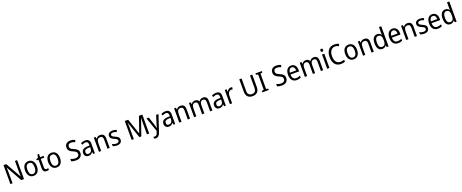

<svg xmlns="http://www.w3.org/2000/svg" viewBox="316 -3661 16358 6802"><g transform="rotate(-20 8494.5 -260.0)"><path d="M602 0V-714H520V-302C520 -247 524 -172 526 -130H522L191 -714H88V0H170V-413C170 -475 166 -539 163 -589H167L498 0Z M1187 -269C1187 -448 1098 -546 964 -546C821 -546 740 -446 740 -269C740 -95 828 10 962 10C1104 10 1187 -95 1187 -269ZM828 -269C828 -400 869 -473 963 -473C1057 -473 1099 -400 1099 -269C1099 -138 1057 -62 964 -62C870 -62 828 -138 828 -269Z M1475 -62C1430 -62 1404 -92 1404 -153V-468H1535V-536H1404V-659H1351L1321 -541L1252 -511V-468H1319V-148C1319 -30 1377 10 1456 10C1487 10 1521 3 1541 -6V-73C1524 -67 1498 -62 1475 -62Z M2057 -269C2057 -448 1968 -546 1834 -546C1691 -546 1610 -446 1610 -269C1610 -95 1698 10 1832 10C1974 10 2057 -95 2057 -269ZM1698 -269C1698 -400 1739 -473 1833 -473C1927 -473 1969 -400 1969 -269C1969 -138 1927 -62 1834 -62C1740 -62 1698 -138 1698 -269Z M2797 -193C2797 -298 2738 -349 2624 -397C2520 -440 2485 -468 2485 -541C2485 -602 2527 -645 2606 -645C2659 -645 2711 -630 2757 -609L2784 -686C2737 -708 2677 -724 2607 -724C2482 -724 2395 -652 2396 -540C2396 -428 2454 -375 2563 -331C2674 -285 2709 -254 2709 -185C2709 -116 2660 -68 2568 -68C2504 -68 2435 -86 2388 -109V-23C2432 -1 2495 10 2567 10C2707 10 2797 -68 2797 -193Z M3102 -546C3038 -546 2979 -528 2934 -502L2961 -438C3003 -460 3047 -476 3094 -476C3157 -476 3190 -443 3190 -357V-324L3110 -321C2958 -316 2883 -256 2883 -149C2883 -49 2942 10 3034 10C3111 10 3153 -17 3193 -75H3196L3211 0H3274V-364C3274 -486 3221 -546 3102 -546ZM3122 -260 3190 -263V-213C3190 -111 3134 -59 3057 -59C3005 -59 2971 -87 2971 -149C2971 -218 3011 -256 3122 -260Z M3662 -546C3601 -546 3543 -518 3512 -463H3507L3495 -536H3427V0H3512V-278C3512 -408 3546 -473 3647 -473C3717 -473 3748 -430 3748 -345V0H3833V-355C3833 -487 3775 -546 3662 -546Z M4295 -147C4295 -231 4242 -268 4153 -307C4064 -346 4034 -364 4034 -409C4034 -449 4069 -475 4131 -475C4176 -475 4219 -462 4258 -443L4288 -511C4243 -533 4193 -546 4135 -546C4026 -546 3952 -494 3952 -405C3952 -319 4008 -284 4099 -243C4187 -205 4212 -181 4212 -140C4212 -92 4178 -62 4104 -62C4048 -62 3990 -82 3953 -104V-23C3990 -2 4038 10 4104 10C4222 10 4295 -44 4295 -147Z M4951 0H5025L5238 -615H5242C5239 -564 5236 -500 5236 -445V0H5322V-714H5195L4992 -130H4988L4788 -714H4660V0H4742V-442C4742 -500 4739 -566 4735 -616H4739Z M5412 -536 5601 0 5577 70C5556 135 5527 168 5474 168C5455 168 5436 165 5422 161V232C5439 236 5461 240 5487 240C5579 240 5628 181 5663 77L5867 -536H5777L5682 -232C5665 -181 5651 -129 5644 -95H5640C5632 -138 5618 -184 5603 -232L5502 -536Z M6130 -546C6066 -546 6007 -528 5962 -502L5989 -438C6031 -460 6075 -476 6122 -476C6185 -476 6218 -443 6218 -357V-324L6138 -321C5986 -316 5911 -256 5911 -149C5911 -49 5970 10 6062 10C6139 10 6181 -17 6221 -75H6224L6239 0H6302V-364C6302 -486 6249 -546 6130 -546ZM6150 -260 6218 -263V-213C6218 -111 6162 -59 6085 -59C6033 -59 5999 -87 5999 -149C5999 -218 6039 -256 6150 -260Z M6690 -546C6629 -546 6571 -518 6540 -463H6535L6523 -536H6455V0H6540V-278C6540 -408 6574 -473 6675 -473C6745 -473 6776 -430 6776 -345V0H6861V-355C6861 -487 6803 -546 6690 -546Z M7543 -546C7477 -546 7422 -518 7390 -458H7385C7364 -515 7316 -546 7241 -546C7181 -546 7128 -519 7099 -463H7094L7082 -536H7014V0H7099V-279C7099 -400 7127 -473 7222 -473C7286 -473 7317 -433 7317 -346V0H7401V-296C7401 -411 7436 -473 7525 -473C7588 -473 7619 -432 7619 -345V0H7704V-353C7704 -487 7651 -546 7543 -546Z M8039 -546C7975 -546 7916 -528 7871 -502L7898 -438C7940 -460 7984 -476 8031 -476C8094 -476 8127 -443 8127 -357V-324L8047 -321C7895 -316 7820 -256 7820 -149C7820 -49 7879 10 7971 10C8048 10 8090 -17 8130 -75H8133L8148 0H8211V-364C8211 -486 8158 -546 8039 -546ZM8059 -260 8127 -263V-213C8127 -111 8071 -59 7994 -59C7942 -59 7908 -87 7908 -149C7908 -218 7948 -256 8059 -260Z M8589 -546C8525 -546 8477 -501 8447 -441H8443L8432 -536H8364V0H8449V-284C8449 -391 8510 -465 8583 -465C8600 -465 8620 -462 8635 -458L8646 -540C8629 -544 8608 -546 8589 -546Z M9467 -242V-714H9380V-241C9380 -132 9332 -68 9224 -68C9118 -68 9064 -127 9064 -240V-714H8977V-243C8977 -84 9061 10 9220 10C9387 10 9467 -89 9467 -242Z M9829 0V-51L9752 -69V-645L9829 -663V-714H9587V-663L9664 -645V-69L9587 -51V0Z M10558 -193C10558 -298 10499 -349 10385 -397C10281 -440 10246 -468 10246 -541C10246 -602 10288 -645 10367 -645C10420 -645 10472 -630 10518 -609L10545 -686C10498 -708 10438 -724 10368 -724C10243 -724 10156 -652 10157 -540C10157 -428 10215 -375 10324 -331C10435 -285 10470 -254 10470 -185C10470 -116 10421 -68 10329 -68C10265 -68 10196 -86 10149 -109V-23C10193 -1 10256 10 10328 10C10468 10 10558 -68 10558 -193Z M10866 -546C10734 -546 10653 -443 10653 -264C10653 -94 10739 10 10886 10C10949 10 10994 -1 11043 -25V-100C10993 -75 10949 -63 10892 -63C10795 -63 10742 -127 10740 -252H11066V-306C11066 -447 10993 -546 10866 -546ZM10865 -476C10944 -476 10979 -409 10979 -320H10741C10749 -421 10792 -476 10865 -476Z M11719 -546C11653 -546 11598 -518 11566 -458H11561C11540 -515 11492 -546 11417 -546C11357 -546 11304 -519 11275 -463H11270L11258 -536H11190V0H11275V-279C11275 -400 11303 -473 11398 -473C11462 -473 11493 -433 11493 -346V0H11577V-296C11577 -411 11612 -473 11701 -473C11764 -473 11795 -432 11795 -345V0H11880V-353C11880 -487 11827 -546 11719 -546Z M12076 -738C12046 -738 12025 -720 12025 -681C12025 -644 12046 -625 12076 -625C12104 -625 12125 -644 12125 -681C12125 -719 12104 -738 12076 -738ZM12117 -536H12032V0H12117Z M12557 -646C12611 -646 12658 -630 12697 -610L12730 -685C12681 -710 12621 -724 12557 -724C12358 -724 12252 -569 12252 -358C12252 -131 12354 10 12547 10C12614 10 12661 1 12706 -18V-96C12660 -80 12612 -68 12559 -68C12419 -68 12344 -179 12344 -357C12344 -527 12420 -646 12557 -646Z M13256 -269C13256 -448 13167 -546 13033 -546C12890 -546 12809 -446 12809 -269C12809 -95 12897 10 13031 10C13173 10 13256 -95 13256 -269ZM12897 -269C12897 -400 12938 -473 13032 -473C13126 -473 13168 -400 13168 -269C13168 -138 13126 -62 13033 -62C12939 -62 12897 -138 12897 -269Z M13618 -546C13557 -546 13499 -518 13468 -463H13463L13451 -536H13383V0H13468V-278C13468 -408 13502 -473 13603 -473C13673 -473 13704 -430 13704 -345V0H13789V-355C13789 -487 13731 -546 13618 -546Z M14111 10C14183 10 14229 -23 14260 -71H14265L14277 0H14346V-760H14260V-545C14260 -524 14263 -489 14265 -467H14260C14229 -514 14181 -546 14111 -546C13990 -546 13914 -450 13914 -267C13914 -84 13989 10 14111 10ZM14127 -62C14043 -62 14002 -134 14002 -266C14002 -396 14042 -474 14126 -474C14227 -474 14261 -404 14261 -269V-248C14261 -123 14222 -62 14127 -62Z M14687 -546C14555 -546 14474 -443 14474 -264C14474 -94 14560 10 14707 10C14770 10 14815 -1 14864 -25V-100C14814 -75 14770 -63 14713 -63C14616 -63 14563 -127 14561 -252H14887V-306C14887 -447 14814 -546 14687 -546ZM14686 -476C14765 -476 14800 -409 14800 -320H14562C14570 -421 14613 -476 14686 -476Z M15246 -546C15185 -546 15127 -518 15096 -463H15091L15079 -536H15011V0H15096V-278C15096 -408 15130 -473 15231 -473C15301 -473 15332 -430 15332 -345V0H15417V-355C15417 -487 15359 -546 15246 -546Z M15879 -147C15879 -231 15826 -268 15737 -307C15648 -346 15618 -364 15618 -409C15618 -449 15653 -475 15715 -475C15760 -475 15803 -462 15842 -443L15872 -511C15827 -533 15777 -546 15719 -546C15610 -546 15536 -494 15536 -405C15536 -319 15592 -284 15683 -243C15771 -205 15796 -181 15796 -140C15796 -92 15762 -62 15688 -62C15632 -62 15574 -82 15537 -104V-23C15574 -2 15622 10 15688 10C15806 10 15879 -44 15879 -147Z M16184 -546C16052 -546 15971 -443 15971 -264C15971 -94 16057 10 16204 10C16267 10 16312 -1 16361 -25V-100C16311 -75 16267 -63 16210 -63C16113 -63 16060 -127 16058 -252H16384V-306C16384 -447 16311 -546 16184 -546ZM16183 -476C16262 -476 16297 -409 16297 -320H16059C16067 -421 16110 -476 16183 -476Z M16677 10C16749 10 16795 -23 16826 -71H16831L16843 0H16912V-760H16826V-545C16826 -524 16829 -489 16831 -467H16826C16795 -514 16747 -546 16677 -546C16556 -546 16480 -450 16480 -267C16480 -84 16555 10 16677 10ZM16693 -62C16609 -62 16568 -134 16568 -266C16568 -396 16608 -474 16692 -474C16793 -474 16827 -404 16827 -269V-248C16827 -123 16788 -62 16693 -62Z"/></g></svg>

Font: Noto Sans Myanmar UI SemiCondensed
Style: Regular
Weight: 400
Width: 4
Designer: Monotype Design Team
Foundry: Monotype Imaging Inc.
Version: Version 2.103